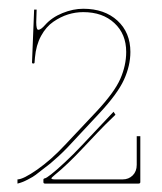

<svg xmlns="http://www.w3.org/2000/svg" viewBox="-20 -885 375 445"><path d="M247.6 -619.1Q220.2 -592.8 206.5 -578.1L173.8 -543.5Q135.3 -502.4 107.4 -480Q99.1 -473.1 99.1 -471.7Q99.1 -469.2 107.9 -469.2H264.2Q278.3 -469.2 287.6 -478.5Q296.9 -487.8 296.9 -502.9V-569.3H305.2V-462.9Q305.2 -459.5 300.8 -459.5H84.5Q80.6 -459.5 80.6 -462.9V-468.3Q80.6 -471.2 84 -471.7Q87.4 -472.2 98.6 -481Q109.9 -489.7 129.6 -508.1Q149.4 -526.4 170.4 -548.8L243.2 -626ZM20.5 -459.5V-469.2Q33.7 -469.2 66.2 -491.9Q98.6 -514.6 130.4 -548.8L203.1 -626Q245.1 -670.9 258.8 -702.1Q272.5 -733.4 272.5 -764.6Q272.5 -806.2 245.1 -831.5Q217.8 -856.9 172.9 -856.9Q155.3 -856.9 137.9 -851.6Q120.6 -846.2 103.8 -834.7Q86.9 -823.2 75.2 -801.8Q63.5 -780.3 61 -751.5L60.1 -740.2Q60.1 -737.8 57.1 -737.8Q54.2 -737.8 54.2 -740.2L59.1 -862.8H64.9L64 -833.5Q64 -815.9 68.8 -815.9Q74.7 -815.9 84.5 -827.1Q100.1 -844.7 124.8 -854.7Q149.4 -864.7 172.9 -864.7Q222.2 -864.7 252.2 -837.2Q282.2 -809.6 282.2 -764.6Q282.2 -732.9 267.3 -700.2Q252.4 -667.5 210 -622.1L136.7 -543.5Q127.4 -533.7 115.7 -522.9Q104 -512.2 96.9 -506.3Q89.8 -500.5 77.1 -491Q64.5 -481.4 63 -480Q57.6 -475.6 44.4 -468.8Q31.2 -461.9 20.5 -459.5Z"/></svg>

Font: ZnikomitNo25
Style: Regular
Weight: 100
Designer: gluk
Foundry: gluk
Version: Version 0.56